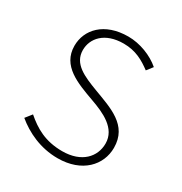

<svg xmlns="http://www.w3.org/2000/svg" viewBox="-136 -641 713 754"><g transform="rotate(30 220.5 -263.5)"><path d="M229 13C340 13 401 -55 401 -133C401 -236 310 -262 226 -294C163 -318 103 -342 103 -405C103 -457 143 -507 230 -507C285 -507 322 -485 357 -459L378 -486C341 -518 285 -540 232 -540C123 -540 66 -476 66 -403C66 -312 152 -282 232 -253C294 -231 364 -200 364 -131C364 -71 319 -20 231 -20C153 -20 104 -50 60 -88L37 -59C84 -20 150 13 229 13Z"/></g></svg>

Font: Harano Aji Gothic ExtraLight
Style: Regular
Weight: 250
Foundry: Masamichi Hosoda
Version: HaranoAjiGothic-ExtraLight version 20230610;ttx 4.39.4